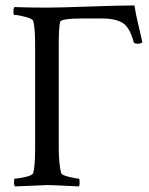

<svg xmlns="http://www.w3.org/2000/svg" viewBox="-20 -668 538 691"><path d="M191.4 -135.7Q191.4 -79.1 200.2 -44.9Q202.1 -38.1 227.5 -31.7Q252.9 -25.4 262.7 -25.4Q266.6 -25.4 266.6 -10.7Q266.6 -2.9 264.6 2.9Q167 -2 151.4 -2Q146.5 -2 34.2 2.9Q30.3 -1 30.3 -11.7Q30.3 -25.4 34.2 -25.4Q46.9 -25.4 71.8 -31.2Q96.7 -37.1 99.6 -44.9Q106.4 -71.3 106.4 -132.8V-508.8Q106.4 -566.4 99.6 -592.8Q96.7 -600.6 70.8 -607.4Q44.9 -614.3 32.2 -614.3Q28.3 -614.3 28.3 -626Q28.3 -638.7 32.2 -642.6Q83 -640.6 148.4 -640.6Q192.4 -640.6 300.8 -644.5Q409.2 -648.4 463.9 -648.4Q467.8 -620.1 479 -573.7Q490.2 -527.3 492.2 -515.6Q487.3 -510.7 474.6 -510.7Q461.9 -510.7 460.9 -517.6Q446.3 -571.3 419.9 -586.4Q393.6 -601.6 347.7 -601.6H282.2Q198.2 -601.6 196.3 -588.9Q191.4 -565.4 191.4 -506.8Z"/></svg>

Font: Crimson Text
Style: Roman
Weight: 400
Version: Version 0.13